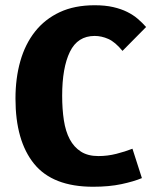

<svg xmlns="http://www.w3.org/2000/svg" viewBox="-20 -706 589 732"><path d="M447 -512Q419 -546 393 -557.5Q367 -569 341 -569Q276 -569 246.5 -508.5Q217 -448 217 -341Q217 -290 223.5 -247.5Q230 -205 246 -175Q262 -145 288.5 -128Q315 -111 355 -111Q390 -111 423.5 -119.5Q457 -128 485 -139L521 -27Q490 -14 443 -4Q396 6 335 6Q181 6 110 -81.5Q39 -169 39 -330Q39 -408 57.5 -473Q76 -538 113.5 -585.5Q151 -633 207.5 -659.5Q264 -686 341 -686Q381 -686 411.5 -679Q442 -672 465 -660.5Q488 -649 505.5 -634Q523 -619 537 -603Z"/></svg>

Font: Amaranth
Style: Bold
Weight: 700
Designer: Gesine Todt
Foundry: Gesine Todt
Version: Version 1.001